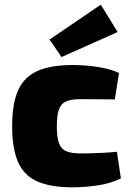

<svg xmlns="http://www.w3.org/2000/svg" viewBox="-20 -789 559 821"><path d="M292 -511Q321 -511 356 -508Q391 -505 426 -497.5Q461 -490 489 -477L471 -364Q426 -364 390 -364.5Q354 -365 323 -365Q285 -365 263 -355.5Q241 -346 232 -321Q223 -296 223 -249Q223 -203 232 -177.5Q241 -152 263 -142.5Q285 -133 323 -133Q340 -133 365 -133.5Q390 -134 420 -135.5Q450 -137 480 -140L497 -26Q454 -5 399.5 3.5Q345 12 290 12Q196 12 139 -13.5Q82 -39 57 -96.5Q32 -154 32 -249Q32 -346 57.5 -403Q83 -460 140 -485.5Q197 -511 292 -511ZM411 -769 483 -652 243 -545 192 -620Z"/></svg>

Font: Exo 2 ExtraBold
Style: Regular
Weight: 800
Designer: Natanael Gama
Foundry: Natanael Gama
Version: Version 2.010